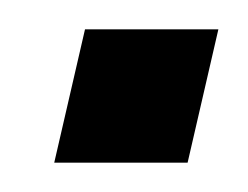

<svg xmlns="http://www.w3.org/2000/svg" viewBox="-20 -438 169 131"><path d="M17 -327 38 -418H129L108 -327Z"/></svg>

Font: Instrument Sans Condensed
Style: Italic
Weight: 400
Width: 3
Italic angle: -13°
Designer: Rodrigo Fuenzalida
Foundry: fragTYPE
Version: Version 1.000;gftools[0.9.28]